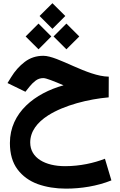

<svg xmlns="http://www.w3.org/2000/svg" viewBox="-20 -815 734 1173"><path d="M221.7 -717.3 300.3 -638.7 378.9 -717.3 300.3 -795.4ZM307.1 -592.3 385.7 -513.7 464.4 -592.3 385.7 -670.9ZM136.7 -592.3 215.3 -513.7 293.5 -592.3 215.3 -670.9ZM644.5 -346.7C512.7 -348.1 334.5 -474.1 245.1 -474.1C201.7 -474.1 164.1 -461.9 131.3 -437C98.6 -412.1 70.8 -380.9 47.9 -343.3L25.9 -307.6L135.3 -254.4L161.1 -286.6C170.4 -298.8 182.6 -310.5 196.8 -321.8C210.9 -332.5 226.6 -337.9 244.6 -337.9C262.2 -337.9 307.1 -319.8 368.2 -293.9C194.8 -245.6 40.5 -128.4 40.5 58.6C40.5 125 56.2 178.7 86.9 219.7C117.7 260.7 158.7 290.5 210.4 309.6C262.2 328.1 319.8 337.4 382.8 337.4C475.1 337.4 572.8 322.3 660.6 287.1L621.1 154.8C554.7 180.7 469.2 200.2 377.4 200.2C256.8 200.2 164.6 150.4 164.6 55.7C164.6 -12.2 207 -66.9 273.9 -109.9C373 -172.9 521 -209.5 644 -220.2Z"/></svg>

Font: Vazirmatn ExtraBold
Style: Regular
Weight: 800
Designer: Saber Rastikerdar
Foundry: Saber Rastikerdar
Version: Version 33.003